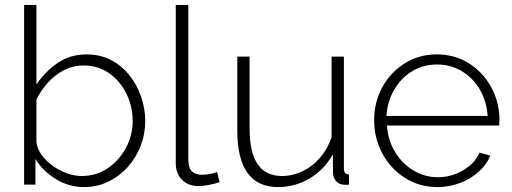

<svg xmlns="http://www.w3.org/2000/svg" viewBox="-20 -750 2081 780"><path d="M321 10Q260 10 207 -22.5Q154 -55 124 -104V0H78V-730H128V-407Q165 -461 215.5 -495Q266 -529 332 -529Q387 -529 431 -506Q475 -483 506 -444Q537 -405 553.5 -356.5Q570 -308 570 -258Q570 -205 551 -156.5Q532 -108 498 -70.5Q464 -33 419 -11.5Q374 10 321 10ZM311 -35Q372 -35 419 -67.5Q466 -100 492.5 -151Q519 -202 519 -258Q519 -317 494 -368.5Q469 -420 424 -452Q379 -484 320 -484Q276 -484 239 -464.5Q202 -445 174 -413.5Q146 -382 128 -346V-174Q131 -145 149.5 -120Q168 -95 195.5 -75.5Q223 -56 253.5 -45.5Q284 -35 311 -35Z M694 -730H745V-103Q745 -67 760 -53.5Q775 -40 799 -40Q815 -40 832 -43Q849 -46 862 -51L872 -10Q855 -4 830 1Q805 6 787 6Q745 6 719.5 -19.5Q694 -45 694 -88Z M944 -220V-520H994V-227Q994 -35 1125 -35Q1169 -35 1209.5 -54.5Q1250 -74 1280.5 -109.5Q1311 -145 1327 -192V-520H1377V-66Q1377 -42 1398 -41V0Q1381 2 1373 0Q1356 -2 1345 -14.5Q1334 -27 1333 -45L1332 -123Q1298 -61 1238.5 -25.5Q1179 10 1110 10Q944 10 944 -220Z M1757 10Q1684 10 1625.5 -27Q1567 -64 1533.5 -126Q1500 -188 1500 -262Q1500 -335 1533 -395.5Q1566 -456 1624 -492.5Q1682 -529 1754 -529Q1828 -529 1885.5 -492.5Q1943 -456 1976 -395Q2009 -334 2009 -262Q2009 -250 2008 -240H1552Q1556 -180 1585 -132.5Q1614 -85 1659.5 -57.5Q1705 -30 1759 -30Q1813 -30 1861 -58Q1909 -86 1928 -130L1972 -118Q1957 -81 1924.5 -52Q1892 -23 1848.5 -6.5Q1805 10 1757 10ZM1550 -279H1961Q1957 -340 1928.5 -387.5Q1900 -435 1855 -461.5Q1810 -488 1755 -488Q1700 -488 1655 -461Q1610 -434 1582 -386.5Q1554 -339 1550 -279Z"/></svg>

Font: Raleway Light
Style: Regular
Weight: 300
Designer: Matt McInerney, Pablo Impallari, Rodrigo Fuenzalida
Foundry: Matt McInerney, Pablo Impallari, Rodrigo Fuenzalida
Version: Version 4.026